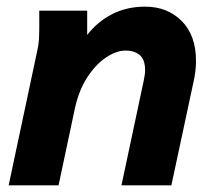

<svg xmlns="http://www.w3.org/2000/svg" viewBox="-20 -557 655 577"><path d="M6 0 91 -400Q96 -421 97 -437.5Q98 -454 98 -476V-525H242V-452Q273 -492 317 -514.5Q361 -537 416 -537Q483 -537 526 -494Q569 -451 569 -374Q569 -344 562 -313L495 0H345L412 -315Q414 -324 415 -332Q416 -340 416 -347Q416 -377 400.5 -391Q385 -405 357 -405Q330 -405 299 -384.5Q268 -364 242.5 -325Q217 -286 205 -231L156 0Z"/></svg>

Font: Radio Canada
Style: Bold Italic
Weight: 700
Italic angle: -12°
Designer: Charles Daoud, Etienne Aubert Bonn, Alexandre Saumier Demers, Jacques Le Bailly
Foundry: Radio-Canada
Version: Version 2.104; ttfautohint (v1.8.4.7-5d5b);gftools[0.9.28.de